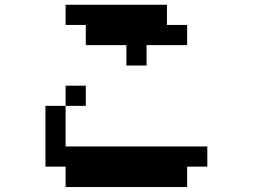

<svg xmlns="http://www.w3.org/2000/svg" viewBox="-20 -712 1040 790"><path d="M250 -609.4V-692.4H667V-609.4H750V-526.4H583V-442.4H500V-526.4H333V-609.4ZM167 -26.4V-276.4H250V-359.4H333V-276.4H250V-109.4H833V-26.4H750V57.6H250V-26.4Z"/></svg>

Font: KH Dot Dougenzaka 12
Style: Regular
Weight: 400
Designer: Original version for X68000 by Keitarou Hiraki (http://hp.vector.co.jp/authors/VA000874/) / TrueType conversion by Homem
Version: Version 1.00.20150527